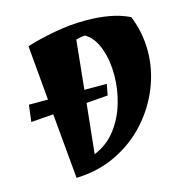

<svg xmlns="http://www.w3.org/2000/svg" viewBox="-103 -774 860 886"><g transform="rotate(-15 327.0 -331.5)"><path d="M155 14 127 -297 20 -289 30 -369H121L98 -630Q154 -648 230.5 -662.5Q307 -677 386 -677Q441 -677 493.5 -668Q546 -659 591 -637Q624 -556 624 -468Q624 -380 590.5 -295.5Q557 -211 495 -142Q433 -73 346.5 -31Q260 11 155 14ZM264 -70Q328 -96 368 -149Q408 -202 427 -268Q446 -334 446 -400Q446 -471 425 -528.5Q404 -586 363 -610Q353 -610 341.5 -608Q330 -606 319 -603L295 -369H402L392 -316L289 -308Z"/></g></svg>

Font: Joti One
Style: Regular
Weight: 400
Designer: Eduardo Rodriguez Tunni
Foundry: Eduardo Rodriguez Tunni
Version: Version 1.002; ttfautohint (v1.8.4.7-5d5b);gftools[0.9.24]